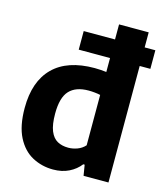

<svg xmlns="http://www.w3.org/2000/svg" viewBox="-120 -898 855 998"><g transform="rotate(15 307.5 -399.0)"><path d="M259 9.5Q198.5 9.5 147.2 -18Q96 -45.5 65.2 -105.5Q34.5 -165.5 34.5 -262Q34.5 -405 110.5 -480.5Q186.5 -556 333 -556Q349.5 -556 365.8 -554.8Q382 -553.5 396 -552V-627H227.5V-727H396V-808H555.5V-727H613V-627H555.5V0H421.5L412 -57.5H404.5Q381 -27 344.2 -8.8Q307.5 9.5 259 9.5ZM306 -120.5Q330.5 -120.5 354.8 -129.5Q379 -138.5 396 -157.5V-428.5Q383 -431.5 366 -433.2Q349 -435 332.5 -435Q264 -435 229.5 -398Q195 -361 195 -274.5Q195 -215 209 -181.2Q223 -147.5 247.8 -134Q272.5 -120.5 306 -120.5Z"/></g></svg>

Font: Encode Sans
Style: Bold
Weight: 700
Designer: Multiple Designers
Foundry: Impallari Type
Version: Version 3.002; ttfautohint (v1.8.3) -l 8 -r 50 -G 200 -x 14 